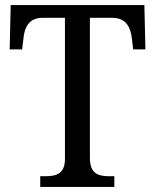

<svg xmlns="http://www.w3.org/2000/svg" viewBox="-20 -734 609 754"><path d="M138 0H429V-42H409C367 -42 333 -51 333 -114V-664H421C476 -664 493 -626 498 -582L503 -540H551L547 -714H22L18 -540H67L72 -582C76 -626 93 -664 147 -664H235V-109C235 -50 199 -42 158 -42H138Z"/></svg>

Font: Noto Serif Ethiopic SemiCondensed
Style: Regular
Weight: 400
Width: 4
Designer: Monotype Design Team
Foundry: Monotype Imaging Inc.
Version: Version 2.102